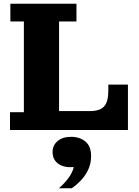

<svg xmlns="http://www.w3.org/2000/svg" viewBox="-20 -702 752 1037"><path d="M34 0V-96H109V-586H36V-682H393V-586H299V-102H465Q520 -102 542.5 -127.5Q565 -153 565 -211V-245H671V0ZM298 315Q330 287 351.5 257Q373 227 378 200Q327 205 295.5 183Q264 161 264 119Q264 83 291 60Q318 37 364 37Q411 37 441.5 62.5Q472 88 472 141Q472 183 455.5 216.5Q439 250 414.5 275Q390 300 367 315Z"/></svg>

Font: Montagu Slab 16pt
Style: Bold
Weight: 700
Designer: Florian Karsten
Foundry: Florian Karsten
Version: Version 1.000; ttfautohint (v1.8.3)